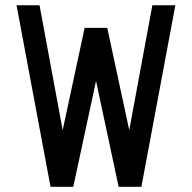

<svg xmlns="http://www.w3.org/2000/svg" viewBox="-20 -722 742 742"><path d="M351.1 -409.2 263.2 0H175.3L43.9 -701.7H132.8L222.2 -219.2L307.1 -614.3H394.5L479.5 -219.2L568.8 -701.7H657.7L526.4 0H438.5Z"/></svg>

Font: Aeronef
Style: Regular
Weight: 400
Designer: Peter Wiegel - CAT-Fonts Germany
Foundry: CAT-Fonts, Peter Wiegel
Version: Version 0.002